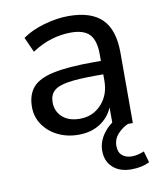

<svg xmlns="http://www.w3.org/2000/svg" viewBox="-79 -560 691 817"><g transform="rotate(-10 266.5 -151.5)"><path d="M228 9Q178 9 138 -11Q98 -31 75 -65Q52 -99 52 -141Q52 -194 79 -225.5Q106 -257 170 -270.5Q234 -284 342 -284H375V-313Q375 -372 350.5 -398.5Q326 -425 270 -425Q228 -425 186 -412.5Q144 -400 101 -372L72 -437Q110 -464 165.5 -480Q221 -496 272 -496Q369 -496 416 -449.5Q463 -403 463 -304V0H377V-83Q359 -40 320 -15.5Q281 9 228 9ZM245 -57Q301 -57 338 -97Q375 -137 375 -198V-226H344Q266 -226 222.5 -219Q179 -212 160.5 -194.5Q142 -177 142 -146Q142 -107 169.5 -82Q197 -57 245 -57ZM423 193Q373 193 343.5 166Q314 139 314 94Q314 54 340.5 18.5Q367 -17 412 -37L442 0Q418 10 397.5 32Q377 54 377 84Q377 112 393.5 125.5Q410 139 435 139Q460 139 488 127L502 176Q470 193 423 193Z"/></g></svg>

Font: Nunito Sans Medium
Style: Regular
Weight: 500
Designer: Vernon Adams
Foundry: Vernon Adams
Version: Version 3.101; ttfautohint (v1.8.4.7-5d5b);gftools[0.9.27]